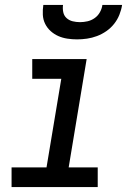

<svg xmlns="http://www.w3.org/2000/svg" viewBox="-20 -760 540 780"><path d="M377 0H27V-80H169L229 -440H111V-520H332L259 -80H377ZM293 -600Q273 -600 253.5 -603Q234 -606 217 -613.5Q200 -621 186 -633.5Q172 -646 163.5 -663Q155 -680 154 -700Q153 -720 156 -740H236Q234 -725 237 -710.5Q240 -696 250.5 -686.5Q261 -677 275.5 -673.5Q290 -670 305 -670Q320 -670 335.5 -673.5Q351 -677 364.5 -686.5Q378 -696 386 -710.5Q394 -725 396 -740H476Q473 -720 465 -700Q457 -680 443.5 -663Q430 -646 412 -633.5Q394 -621 374 -613.5Q354 -606 333.5 -603Q313 -600 293 -600Z"/></svg>

Font: Iosevka Term Curly Md Obl
Style: Regular
Weight: 500
Italic angle: -9°
Designer: Belleve Invis
Foundry: Belleve Invis
Version: Version 32.3.0